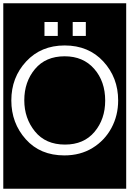

<svg xmlns="http://www.w3.org/2000/svg" viewBox="-32 -937 789 1170"><path d="M-12 213V-917H737V213ZM239 -803V-718H320V-803ZM411 -803V-718H491V-803ZM688 -325Q688 -464 598 -562Q508 -660 362 -660Q218 -660 127.5 -562.5Q37 -465 37 -325Q37 -187 125 -88.5Q213 10 360 10Q458 10 532 -35.5Q606 -81 647 -157Q688 -233 688 -325ZM609 -324Q609 -211 544 -133.5Q479 -56 364 -56Q246 -56 181 -136Q116 -216 116 -326Q116 -438 181 -516Q246 -594 362 -594Q475 -594 542 -517.5Q609 -441 609 -324Z"/></svg>

Font: Zilla Slab Highlight
Style: Regular
Weight: 400
Designer: Typotheque Type Foundry
Foundry: Typotheque type foundry
Version: Version 1.1; 2017; ttfautohint (v1.6)